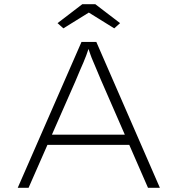

<svg xmlns="http://www.w3.org/2000/svg" viewBox="-20 -901 851 921"><path d="M65 0 371 -700H442L747 0H690L464 -518Q449 -553 440.5 -574Q432 -595 425.5 -609.5Q419 -624 413 -641.5Q407 -659 397 -688H412Q401 -655 394 -636Q387 -617 380 -601Q373 -585 364.5 -565.5Q356 -546 342 -512L117 0ZM187 -206 207 -255H606L620 -206ZM284 -765 256 -790 375 -881H437L556 -790L528 -765L391 -850H421Z"/></svg>

Font: Lexend Giga ExtraLight
Style: Regular
Weight: 250
Version: Version 1.007